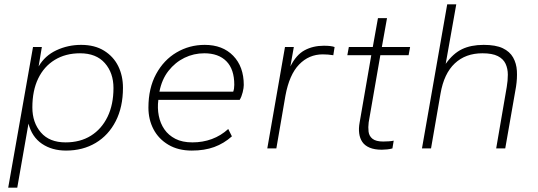

<svg xmlns="http://www.w3.org/2000/svg" viewBox="-20 -688 2496 890"><path d="M18 182 133 -470H174L159 -380Q188 -430 241.5 -455Q295 -480 356 -480Q419 -480 462.5 -453Q506 -426 528 -381.5Q550 -337 550 -281Q550 -192 516.5 -126.5Q483 -61 423.5 -25.5Q364 10 286 10Q221 10 174.5 -21.5Q128 -53 112 -115L60 182ZM284 -28Q352 -28 401.5 -59Q451 -90 478.5 -146.5Q506 -203 506 -280Q506 -350 466 -395.5Q426 -441 351 -441Q284 -441 234 -410.5Q184 -380 157 -324Q130 -268 130 -190Q130 -120 169.5 -74Q209 -28 284 -28Z M869 10Q806 10 760.5 -17Q715 -44 691.5 -89Q668 -134 668 -189Q668 -279 703.5 -344.5Q739 -410 798.5 -445Q858 -480 929 -480Q1012 -480 1061 -429.5Q1110 -379 1110 -294Q1110 -281 1105 -260.5Q1100 -240 1091 -225H714Q709 -187 716 -151.5Q723 -116 742 -88.5Q761 -61 793 -44.5Q825 -28 872 -28Q920 -28 962 -43.5Q1004 -59 1038 -90L1055 -56Q1018 -23 973 -6.5Q928 10 869 10ZM719 -263H1061Q1066 -276 1066 -295Q1066 -367 1029.5 -404Q993 -441 927 -441Q878 -441 835 -420Q792 -399 761 -359.5Q730 -320 719 -263Z M1219 0 1301 -470H1342L1326 -380Q1353 -434 1392 -455Q1431 -476 1481 -476Q1499 -476 1511 -474.5Q1523 -473 1531 -470L1525 -432Q1512 -434 1500.5 -435Q1489 -436 1476 -436Q1412 -436 1366.5 -389Q1321 -342 1303 -244L1261 0Z M1750 6Q1716 6 1693.5 -3.5Q1671 -13 1659.5 -30Q1648 -47 1645 -70Q1642 -93 1647 -120L1701 -432H1590L1597 -470H1708L1732 -604H1774L1750 -470H1881L1874 -432H1743L1689 -121Q1686 -98 1688.5 -77.5Q1691 -57 1707 -44.5Q1723 -32 1756 -32Q1769 -32 1783 -33Q1797 -34 1805 -36L1799 0Q1789 3 1775 4.5Q1761 6 1750 6Z M1936 0 2053 -668H2095L2046 -392Q2080 -440 2121.5 -460Q2163 -480 2222 -480Q2278 -480 2310.5 -464.5Q2343 -449 2358.5 -421.5Q2374 -394 2376 -359.5Q2378 -325 2372 -286L2322 0H2280L2329 -285Q2334 -314 2334 -342Q2334 -370 2323.5 -392.5Q2313 -415 2287.5 -428Q2262 -441 2216 -441Q2138 -441 2088 -394Q2038 -347 2022 -254L1978 0Z"/></svg>

Font: Gantari ExtraLight
Style: Italic
Weight: 250
Italic angle: -10°
Designer: Anugrah Pasau
Foundry: Lafontype
Version: Version 1.000